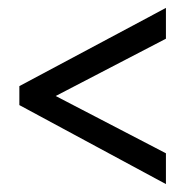

<svg xmlns="http://www.w3.org/2000/svg" viewBox="-20 -598 470 486"><path d="M400 -132V-210L121 -355L400 -500V-578L29 -380V-332Z"/></svg>

Font: Noto Sans Lao Looped ExtraCondensed
Style: Regular
Weight: 400
Width: 2
Designer: Mark Frömberg, Ben Mitchell
Foundry: The Fontpad Ltd
Version: Version 1.003